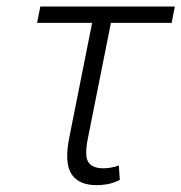

<svg xmlns="http://www.w3.org/2000/svg" viewBox="-20 -548 547 579"><path d="M497.6 -479H314.5L245.6 -133.8Q233.9 -77.1 246.6 -58.8Q259.3 -40.5 291.5 -40.5Q302.7 -40.5 314 -42.5Q325.2 -44.4 338.4 -48.8L341.3 -5.4Q323.7 3.4 306.9 6.8Q290 10.3 270.5 10.3Q216.8 10.3 195.1 -23.9Q173.3 -58.1 189.5 -136.2L257.8 -479H91.8L101.6 -528.3H507.3Z"/></svg>

Font: Franko
Style: Light Italic
Weight: 300
Designer: Google
Version: Version 1.200310; 2013